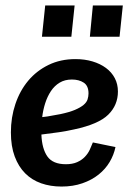

<svg xmlns="http://www.w3.org/2000/svg" viewBox="-20 -675 481 705"><path d="M222 -72Q246 -72 263 -79.5Q280 -87 291.5 -99Q303 -111 309.5 -125Q316 -139 321 -152L404 -135Q398 -106 382.5 -80Q367 -54 342 -34Q317 -14 282.5 -2Q248 10 206 10Q165 10 131 -2Q97 -14 72.5 -38.5Q48 -63 34 -100.5Q20 -138 20 -189Q20 -244 36.5 -293Q53 -342 83.5 -378.5Q114 -415 158 -436.5Q202 -458 257 -458Q291 -458 319.5 -449.5Q348 -441 369 -425.5Q390 -410 401.5 -388Q413 -366 413 -339Q413 -289 377.5 -254Q342 -219 253 -200Q227 -194 196.5 -189.5Q166 -185 132 -181Q134 -129 154 -100.5Q174 -72 222 -72ZM202 -256Q235 -263 255 -271.5Q275 -280 286.5 -289.5Q298 -299 301.5 -310Q305 -321 305 -332Q305 -360 287.5 -371.5Q270 -383 244 -383Q218 -383 199 -371.5Q180 -360 167 -340.5Q154 -321 146 -296Q138 -271 135 -245Q155 -247 171.5 -250.5Q188 -254 202 -256ZM321 -655H431L419 -540H310ZM146 -655H254L242 -540H134Z"/></svg>

Font: Zilla Slab SemiBold
Style: Regular
Weight: 600
Designer: Typotheque.com
Foundry: Typotheque type foundry
Version: Version 1.0; 2017